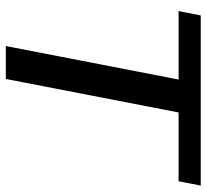

<svg xmlns="http://www.w3.org/2000/svg" viewBox="-45 -664 709 659"><g transform="rotate(90 309.5 -334.5)"><path d="M18 -593H253L138 0H251L366 -593H602L617 -669H33Z"/></g></svg>

Font: KpSans
Style: BoldItalic
Weight: 700
Italic angle: -11°
Version: Version 0.66